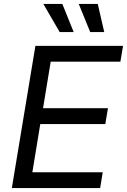

<svg xmlns="http://www.w3.org/2000/svg" viewBox="-20 -962 649 982"><path d="M40.5 0 161.1 -727.5H609.4L595.7 -646.5H239.3L200.2 -408.7H532.2L518.6 -327.6H186L145.5 -81.1H505.4L492.2 0ZM441.4 -797.9 382.8 -941.9H480L513.2 -797.9ZM285.2 -797.9 201.7 -941.9H298.8L356.9 -797.9Z"/></svg>

Font: Inter 17pt
Style: Italic
Weight: 400
Italic angle: -9.3988°
Version: Version 4.001;git-66647c0bb